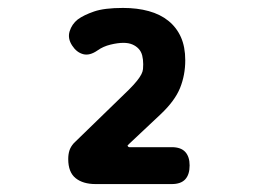

<svg xmlns="http://www.w3.org/2000/svg" viewBox="-20 -904 640 484"><path d="M221 -440Q189 -440 170.5 -455Q152 -470 152 -503Q152 -515 155 -524.5Q158 -534 166 -543L305 -678Q318 -691 325.5 -700.5Q333 -710 336.5 -717Q340 -724 340.5 -730Q341 -736 341 -742Q341 -754 338.5 -764Q336 -774 329.5 -781Q323 -788 313.5 -792Q304 -796 291 -796Q277 -796 258.5 -791.5Q240 -787 226 -777Q206 -763 189.5 -767.5Q173 -772 162 -789Q150 -807 155.5 -825Q161 -843 176 -855Q191 -866 217 -875Q243 -884 290 -884Q326 -884 355 -876Q384 -868 404.5 -851.5Q425 -835 436 -810.5Q447 -786 447 -752Q447 -715 434 -682.5Q421 -650 385 -616L302 -538Q301 -537 302.5 -535Q304 -533 306 -533H413Q436 -533 447 -521Q458 -509 458 -487Q458 -464 447 -452Q436 -440 413 -440Z"/></svg>

Font: Maple Mono NL ExtraBold
Style: Regular
Weight: 800
Monospace: yes
Designer: subframe7536
Version: Version 7.000